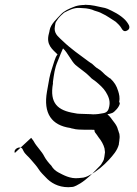

<svg xmlns="http://www.w3.org/2000/svg" viewBox="-20 -581 570 801"><path d="M383 -20 392 -7C402 5 412 22 416 38L418 54C418 56 414 88 411 89C411 89 407 98 406 98C403 106 393 115 387 121C367 142 341 168 315 184C306 189 291 199 280 199L265 200C222 200 191 181 171 159C163 151 148 136 142 126C131 109 125 104 110 86C98 71 85 63 78 49L74 41C66 25 34 40 42 57L110 -6C113 -1 118 3 121 9C132 30 155 51 165 72C171 84 185 101 194 110C201 122 210 131 223 138C244 149 273 166 308 162L318 161C331 161 345 155 355 149C384 134 413 109 435 85C451 67 469 48 476 21C475 21 479 2 478 2C480 -8 479 -16 478 -23C477 -23 473 -40 472 -40C468 -60 451 -76 441 -91C440 -91 429 -105 428 -105C435 -105 444 -108 449 -110C459 -115 478 -135 480 -150C479 -149 478 -158 477 -157C481 -172 477 -189 473 -201C466 -224 457 -238 440 -254C438 -253 420 -269 419 -269C410 -277 402 -287 391 -293C380 -299 373 -307 364 -315C363 -315 349 -325 349 -325C314 -351 275 -378 244 -408C229 -423 208 -436 208 -461L209 -471C210 -475 210 -479 211 -483C211 -485 212 -487 215 -492C221 -502 227 -509 234 -516L245 -526C246 -527 248 -529 251 -530C267 -538 287 -549 311 -548C316 -548 321 -547 326 -547C342 -547 364 -542 373 -537C385 -533 395 -531 407 -524C424 -517 448 -499 463 -490C468 -486 482 -472 485 -466C490 -458 496 -445 511 -454C524 -461 520 -474 515 -481C502 -504 473 -523 446 -536L429 -544C422 -547 414 -549 407 -550C388 -554 363 -561 336 -561C332 -560 328 -560 324 -560C310 -559 299 -557 287 -552C267 -544 248 -536 234 -521C219 -504 192 -482 187 -455C186 -451 186 -446 184 -441C171 -394 199 -375 220 -354C217 -350 215 -347 213 -343C213 -343 207 -328 207 -327C200 -303 191 -281 186 -255C186 -254 176 -199 176 -199C160 -108 195 -58 274 -47C274 -46 286 -44 286 -44C305 -37 374 -41 374 -39C373 -31 379 -25 383 -20ZM243 -379C262 -362 278 -325 295 -310C316 -292 338 -279 356 -260C363 -251 373 -247 382 -239C395 -228 412 -213 421 -198C430 -183 441 -164 436 -138C433 -121 427 -112 412 -109C398 -106 383 -104 368 -104C367 -105 303 -106 302 -107C299 -108 294 -108 291 -109C221 -120 186 -150 201 -233C199 -234 208 -289 210 -293C213 -308 220 -324 225 -336C231 -350 235 -363 241 -375C242 -376 242 -378 243 -379Z"/></svg>

Font: Photofail
Style: It
Weight: 400
Foundry: Cannot Into Space Fonts
Version: Version 0.97